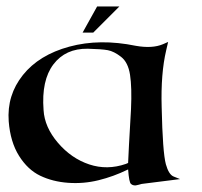

<svg xmlns="http://www.w3.org/2000/svg" viewBox="-20 -568 626 595"><path d="M377 -63Q378 -92 386 -230Q389 -297 383 -336Q377 -375 355 -392Q333 -409 314 -412.5Q295 -416 252 -417Q183 -418 145.5 -368.5Q108 -319 115 -227Q118 -174 159.5 -125.5Q201 -77 256.5 -58.5Q312 -40 370 -60ZM377 -43 375 -42Q332 -21 285.5 -9.5Q239 2 191 -1.5Q143 -5 104.5 -23.5Q66 -42 39 -85Q12 -128 7 -192Q1 -273 51 -335.5Q101 -398 195 -423.5Q289 -449 401 -426Q452 -417 485 -431L501 -438L495 -412Q478 -340 481 -236Q484 -96 494 -59Q503 -27 518 -21L538 -13L419 2Q416 3 410 4.5Q404 6 401 6.5Q398 7 393.5 6Q389 5 386 2Q380 -2 377 -43ZM350 -548 269 -467H236L281 -548Z"/></svg>

Font: Roman Uncial Modern
Style: Medium
Weight: 500
Version: Version 001.000